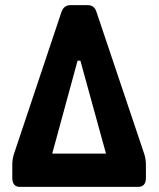

<svg xmlns="http://www.w3.org/2000/svg" viewBox="-20 -730 621 750"><path d="M28 -35V-86Q28 -109 35 -130L220 -683Q229 -710 256 -710H322Q349 -710 357 -683L543 -130Q550 -109 550 -86V-35Q550 0 519 0H58Q28 0 28 -35ZM394 -130 294 -493H283L184 -130Z"/></svg>

Font: Asap Condensed
Style: Bold
Weight: 700
Designer: Pablo Cosgaya
Foundry: Omnibus-Type
Version: Version 1.010; ttfautohint (v1.8)